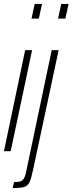

<svg xmlns="http://www.w3.org/2000/svg" viewBox="-20 -763 366 969"><path d="M139 -669 155 -743H192L176 -669ZM0 0 107 -510H142L34 0ZM273 -669 289 -743H326L310 -669ZM113 99 241 -510H276L148 89Q138 137 129 156Q120 175 102.5 180.5Q85 186 44 186L51 156Q74 156 85 151.5Q96 147 102 135.5Q108 124 113 99Z"/></svg>

Font: Saira Ultra Condensed Thin
Style: Italic
Weight: 100
Width: 1
Italic angle: -12°
Designer: Hector Gatti with collaboration of the Omnibus-Type team
Foundry: Omnibus-Type
Version: Version 1.001; ttfautohint (v1.8)